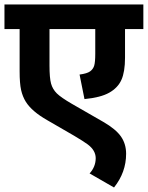

<svg xmlns="http://www.w3.org/2000/svg" viewBox="-20 -642 662 860"><path d="M381.3 134.8Q408.7 105 408.7 65.9Q408.2 31.2 373 4.9Q354.5 -8.8 312.5 -33.7L191.9 -103.5Q123 -142.6 95.7 -186Q81.1 -209.5 74.5 -239Q67.9 -268.6 67.9 -322.3V-511.7H0V-622.1H622.1V-511.7H540V-383.8Q540 -320.3 523.9 -284.4Q507.8 -248.5 469.2 -226.8Q430.7 -205.1 358.4 -198.2L336.4 -308.1Q370.1 -312.5 383.5 -322.3Q397 -332 401.9 -347.9Q406.7 -363.8 406.7 -401.4V-511.7H201.7V-349.1Q201.7 -293 208.7 -267.6Q215.8 -242.2 234.6 -223.6Q253.4 -205.1 302.2 -176.8L442.4 -96.2Q499 -63.5 522 -30.3Q544.9 2.9 544.9 46.9Q544.9 129.9 490.7 197.8Z"/></svg>

Font: NotoSans-Bold
Style: Bold
Weight: 700
Designer: Monotype Design team
Foundry: Monotype Imaging Inc.
Version: Version 1.04